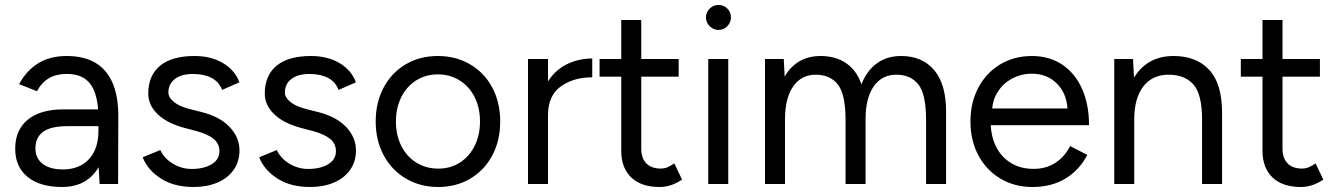

<svg xmlns="http://www.w3.org/2000/svg" viewBox="-20 -736 5343 768"><path d="M373.8 -82.2V-263.8Q373.8 -322.8 360.7 -362.1Q347.6 -401.3 319.7 -420.8Q291.8 -440.3 247 -440.3Q205.3 -440.3 176.2 -423.4Q147.1 -406.6 127.7 -371.1L56.4 -399.5Q85.5 -453.3 132.5 -482.7Q179.5 -512 247 -512Q316.2 -512 362 -484.6Q407.8 -457.2 430.7 -403.4Q453.5 -349.7 453.2 -270.5L452.4 0H378.5ZM40.8 -141Q40.8 -216.4 91.3 -257.4Q141.8 -298.4 232.6 -298.4H376.2V-231.4H251.1Q183.1 -231.4 152.4 -208.9Q121.7 -186.3 121.7 -142.1Q121.7 -102.8 150.7 -80.5Q179.7 -58.3 231.6 -58.3Q274.9 -58.3 307.2 -76.7Q339.4 -95.1 356.6 -129.7Q373.8 -164.3 373.8 -211.2H407.9Q407.9 -107.4 361.4 -47.7Q314.9 12 228.4 12Q139.8 12 90.3 -28.4Q40.8 -68.7 40.8 -141Z M550.8 -106.9 621.2 -135.8Q637.2 -101.9 671.9 -81.1Q706.6 -60.2 746.8 -60.2Q795.7 -60.2 826.7 -79.1Q857.7 -98 857.7 -131.2Q857.7 -161.2 834.9 -180.1Q812.2 -199.1 765.4 -211.9L717.2 -224.6Q648.8 -242.9 610.9 -279Q573.1 -315.1 573.1 -361.8Q573.1 -433.8 620 -472.9Q667 -512 758 -512Q823.7 -512 871.6 -483.9Q919.5 -455.8 937.7 -406.8L868.4 -376.3Q855.9 -409 826 -424.5Q796.1 -440.1 751.5 -440.1Q705.7 -440.1 679.7 -420.2Q653.6 -400.4 653.6 -366Q653.6 -346.1 675.8 -328Q697.9 -310 739.4 -299.7L788.5 -287.3Q860.1 -268.8 899 -227.5Q937.9 -186.2 937.9 -134.2Q937.9 -89.9 914.5 -56.5Q891 -23.1 849.3 -5.6Q807.7 12 754.7 12Q676.4 12 623.5 -21.9Q570.6 -55.9 550.8 -106.9Z M1016.8 -106.9 1087.2 -135.8Q1103.2 -101.9 1137.9 -81.1Q1172.6 -60.2 1212.8 -60.2Q1261.7 -60.2 1292.7 -79.1Q1323.7 -98 1323.7 -131.2Q1323.7 -161.2 1300.9 -180.1Q1278.2 -199.1 1231.4 -211.9L1183.2 -224.6Q1114.8 -242.9 1076.9 -279Q1039.1 -315.1 1039.1 -361.8Q1039.1 -433.8 1086 -472.9Q1133 -512 1224 -512Q1289.7 -512 1337.6 -483.9Q1385.5 -455.8 1403.7 -406.8L1334.4 -376.3Q1321.9 -409 1292 -424.5Q1262.1 -440.1 1217.5 -440.1Q1171.7 -440.1 1145.7 -420.2Q1119.6 -400.4 1119.6 -366Q1119.6 -346.1 1141.8 -328Q1163.9 -310 1205.4 -299.7L1254.5 -287.3Q1326.1 -268.8 1365 -227.5Q1403.9 -186.2 1403.9 -134.2Q1403.9 -89.9 1380.5 -56.5Q1357 -23.1 1315.3 -5.6Q1273.7 12 1220.7 12Q1142.4 12 1089.5 -21.9Q1036.6 -55.9 1016.8 -106.9Z M1482.8 -250Q1482.8 -326 1514.4 -385.5Q1546 -445 1602.5 -478.5Q1659 -512 1731.3 -512Q1803.6 -512 1860.7 -478.5Q1917.7 -445 1949.3 -385.5Q1980.8 -326 1980.8 -250Q1980.8 -174 1949.3 -114.5Q1917.7 -55 1861.2 -21.5Q1804.6 12 1733.4 12Q1661.1 12 1604 -21.5Q1547 -55 1514.9 -114.5Q1482.8 -174 1482.8 -250ZM1900 -250Q1900 -304.7 1878.6 -347.5Q1857.1 -390.2 1818.4 -414.4Q1779.6 -438.5 1731.3 -438.5Q1683 -438.5 1644.7 -414.4Q1606.5 -390.2 1585.1 -347.4Q1563.7 -304.6 1563.7 -250Q1563.7 -195.4 1585.1 -152.6Q1606.5 -109.8 1645.3 -85.6Q1684.1 -61.5 1733.3 -61.5Q1781.7 -61.5 1819.4 -85.6Q1857.2 -109.8 1878.6 -152.6Q1900 -195.4 1900 -250Z M2349 -502V-426.8Q2274 -426.8 2223 -390.2Q2172 -353.5 2172 -275.2L2135.8 -270.8Q2135.8 -347.8 2165.7 -400.1Q2195.5 -452.3 2243.8 -477.2Q2292.2 -502 2349 -502ZM2092 -500H2172V0H2092Z M2465 -133V-656H2545V-141.2Q2545 -103.2 2565.5 -82.4Q2586 -61.7 2623.3 -61.7Q2635.5 -61.7 2647.1 -65.8Q2658.7 -70 2677.3 -82.5L2708.3 -17.5Q2683.3 -1.3 2661.8 5.3Q2640.3 12 2618 12Q2545.2 12 2505.1 -26.1Q2465 -64.2 2465 -133ZM2378.3 -500H2694.7V-429.2H2378.3Z M2813 -500H2893V0H2813ZM2803.8 -666.3Q2803.8 -687.3 2818.8 -701.8Q2833.8 -716.3 2853.8 -716.3Q2874.8 -716.3 2889.3 -701.8Q2903.8 -687.3 2903.8 -666.3Q2903.8 -646.3 2889.3 -631.3Q2874.8 -616.3 2853.8 -616.3Q2833.8 -616.3 2818.8 -631.3Q2803.8 -646.3 2803.8 -666.3Z M3040 -500H3115L3118.7 -429.8Q3141.8 -470 3178.1 -491Q3214.3 -512 3262.2 -512Q3322.5 -512 3364.6 -483.3Q3406.7 -454.7 3425.7 -398.7Q3447.2 -453.3 3487.5 -482.7Q3527.8 -512 3584.3 -512Q3669.7 -512 3717.4 -454.8Q3765.2 -397.7 3764.3 -286V0H3684.3V-256Q3684.3 -359 3653.7 -397.9Q3623 -436.8 3566.5 -437.2Q3507.7 -437.5 3474.9 -390.5Q3442.2 -343.5 3442.2 -258.5V0H3362.2V-256Q3362.2 -359 3331.5 -397.9Q3300.8 -436.8 3244.3 -437.2Q3185.5 -437.5 3152.8 -390.5Q3120 -343.5 3120 -258.5V0H3040Z M3861.8 -250Q3861.8 -326 3893.4 -385.5Q3924.9 -445 3980.8 -478.5Q4036.7 -512 4108.1 -512Q4177.3 -512 4228.8 -477.6Q4280.3 -443.2 4308.3 -380.5Q4336.2 -317.8 4336.2 -235.2H3922.6L3942.5 -252.3Q3942.5 -163.6 3989.7 -112.1Q4036.8 -60.5 4113.7 -60.5Q4164.9 -60.5 4201.9 -84.9Q4238.9 -109.4 4260.4 -151.7L4329.3 -116.5Q4298.4 -56.6 4242.6 -22.3Q4186.7 12 4109.8 12Q4038.2 12 3981.8 -21.5Q3925.4 -55 3893.6 -114.5Q3861.8 -174 3861.8 -250ZM3926.7 -302.2H4271.7L4250.6 -285.1Q4250.6 -356.5 4210.5 -398.8Q4170.4 -441.2 4107 -441.2Q4065.4 -441.2 4028.9 -422Q3992.4 -402.8 3970.3 -367.5Q3948.1 -332.1 3948.1 -285.8Z M4437 -500H4512L4517 -408V0H4437ZM4788.3 -256H4868.3V0H4788.3ZM4655.5 -437.2Q4590 -437.5 4553.5 -390.5Q4517 -343.5 4517 -258.5H4478Q4478 -338 4501.1 -394.8Q4524.2 -451.5 4568.2 -481.8Q4612.2 -512 4674.2 -512Q4766.2 -512 4817.7 -455.7Q4869.2 -399.3 4868.3 -280.2V-256H4788.3Q4788.3 -359 4753.9 -397.9Q4719.5 -436.8 4655.5 -437.2Z M5030 -133V-656H5110V-141.2Q5110 -103.2 5130.5 -82.4Q5151 -61.7 5188.3 -61.7Q5200.5 -61.7 5212.1 -65.8Q5223.7 -70 5242.3 -82.5L5273.3 -17.5Q5248.3 -1.3 5226.8 5.3Q5205.3 12 5183 12Q5110.2 12 5070.1 -26.1Q5030 -64.2 5030 -133ZM4943.3 -500H5259.7V-429.2H4943.3Z"/></svg>

Font: Oak Sans Light
Style: Regular
Weight: 400
Designer: Erik Kennedy, Walven
Foundry: Erik Kennedy, Walven
Version: Version 1.100;Glyphs 3.1.2 (3151)